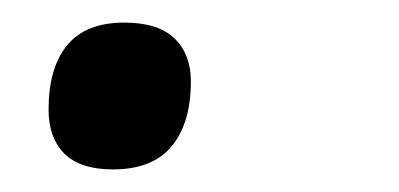

<svg xmlns="http://www.w3.org/2000/svg" viewBox="-20 -116 353 170"><path d="M80 34Q51 34 37 20Q23 6 23 -19Q23 -56 39.5 -76Q56 -96 90 -96Q120 -96 134.5 -82Q149 -68 149 -44Q149 -7 132 13.5Q115 34 80 34Z"/></svg>

Font: Playwrite CO
Style: Regular
Weight: 400
Designer: Veronika Burian, José Scaglione
Foundry: TypeTogether
Version: Version 1.000